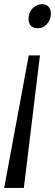

<svg xmlns="http://www.w3.org/2000/svg" viewBox="-21 -768 263 918"><path d="M93 130.5H-1L116.5 -503H170ZM222 -695Q219 -668 201 -650.5Q183 -633 161 -633Q134.5 -633 123.8 -648.2Q113 -663.5 116 -686Q119 -715 138.2 -731.5Q157.5 -748 180.5 -748Q200.5 -748 212.2 -734.5Q224 -721 222 -695Z"/></svg>

Font: Merriweather 24pt Light
Style: Italic
Weight: 300
Italic angle: -7.8°
Version: Version 2.101